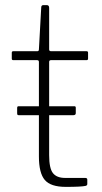

<svg xmlns="http://www.w3.org/2000/svg" viewBox="-20 -730 398 750"><path d="M324 -524V-501Q324 -495 318 -495H179Q172 -495 172 -488V-315H271Q276 -315 276 -309V-288Q276 -280 266 -280H172V-124Q172 -72 187 -53.5Q202 -35 234 -35H313Q321 -35 321 -28V-11Q321 -6 315 -4Q298 0 237 0Q178 0 155 -27Q132 -54 132 -119V-280H54Q50 -280 48.5 -281.5Q47 -283 47 -288V-308Q47 -315 52 -315H132V-488Q132 -495 125 -495H32Q26 -495 26 -501V-524Q26 -530 32 -530H126Q132 -530 132 -537L141 -700Q141 -710 149 -710H163Q172 -710 172 -699V-537Q172 -530 179 -530H318Q324 -530 324 -524Z"/></svg>

Font: Libre Franklin Thin
Style: Regular
Weight: 250
Designer: Pablo Impallari, Rodrigo Fuenzalida
Foundry: Impallari Type
Version: Version 1.002; ttfautohint (v1.5)